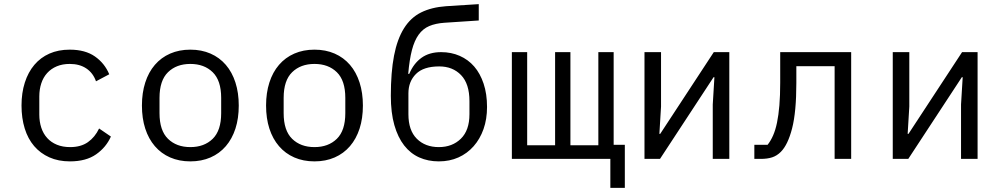

<svg xmlns="http://www.w3.org/2000/svg" viewBox="-20 -768 4840 928"><path d="M318 12Q262 12 218.5 -7.5Q175 -27 145 -62Q115 -97 99.5 -147Q84 -197 84 -258Q84 -319 100 -369Q116 -419 146 -454.5Q176 -490 219 -509Q262 -528 317 -528Q392 -528 439 -495Q486 -462 508 -409L444 -375Q430 -415 397.5 -437Q365 -459 317 -459Q282 -459 254.5 -447.5Q227 -436 208 -415Q189 -394 179.5 -365Q170 -336 170 -302V-214Q170 -180 179.5 -151Q189 -122 208 -101Q227 -80 255 -68.5Q283 -57 319 -57Q371 -57 405 -81Q439 -105 459 -147L516 -108Q493 -56 444.5 -22Q396 12 318 12Z M900 12Q846 12 802.5 -7Q759 -26 728.5 -61.5Q698 -97 682 -146.5Q666 -196 666 -258Q666 -319 682 -369Q698 -419 728.5 -454.5Q759 -490 802.5 -509Q846 -528 900 -528Q954 -528 997.5 -509Q1041 -490 1071.5 -454.5Q1102 -419 1118 -369Q1134 -319 1134 -258Q1134 -196 1118 -146.5Q1102 -97 1071.5 -61.5Q1041 -26 997.5 -7Q954 12 900 12ZM900 -57Q967 -57 1008 -97Q1049 -137 1049 -221V-295Q1049 -379 1008 -419Q967 -459 900 -459Q833 -459 792 -419Q751 -379 751 -295V-221Q751 -137 792 -97Q833 -57 900 -57Z M1500 12Q1446 12 1402.5 -7Q1359 -26 1328.5 -61.5Q1298 -97 1282 -146.5Q1266 -196 1266 -258Q1266 -319 1282 -369Q1298 -419 1328.5 -454.5Q1359 -490 1402.5 -509Q1446 -528 1500 -528Q1554 -528 1597.5 -509Q1641 -490 1671.5 -454.5Q1702 -419 1718 -369Q1734 -319 1734 -258Q1734 -196 1718 -146.5Q1702 -97 1671.5 -61.5Q1641 -26 1597.5 -7Q1554 12 1500 12ZM1500 -57Q1567 -57 1608 -97Q1649 -137 1649 -221V-295Q1649 -379 1608 -419Q1567 -459 1500 -459Q1433 -459 1392 -419Q1351 -379 1351 -295V-221Q1351 -137 1392 -97Q1433 -57 1500 -57Z M2101 12Q2049 12 2006.5 -7Q1964 -26 1933.5 -65Q1903 -104 1886 -163.5Q1869 -223 1869 -305Q1869 -419 1884.5 -499Q1900 -579 1932.5 -631Q1965 -683 2015.5 -708Q2066 -733 2136 -738L2294 -748V-669L2128 -658Q2085 -655 2054.5 -642Q2024 -629 2003.5 -600.5Q1983 -572 1971 -526Q1959 -480 1953 -411H1958Q1979 -461 2017 -488.5Q2055 -516 2112 -516Q2161 -516 2202 -498Q2243 -480 2272 -446.5Q2301 -413 2317.5 -363.5Q2334 -314 2334 -251Q2334 -192 2317 -144Q2300 -96 2269 -61Q2238 -26 2195.5 -7Q2153 12 2101 12ZM2101 -57Q2166 -57 2207.5 -97.5Q2249 -138 2249 -216V-279Q2249 -363 2208.5 -405Q2168 -447 2103 -447Q2027 -447 1990.5 -410.5Q1954 -374 1954 -317V-216Q1954 -138 1994.5 -97.5Q2035 -57 2101 -57Z M2930 0H2454V-516H2528V-66H2663V-516H2737V-66H2872V-516H2946V-68H3000V140H2930Z M3095 -516H3175V-253L3167 -121H3171L3430 -516H3505V0H3425V-263L3433 -395H3429L3170 0H3095Z M3626 -68H3690Q3705 -87 3716.5 -113Q3728 -139 3735.5 -175Q3743 -211 3747 -258.5Q3751 -306 3751 -369V-516H4094V0H4014V-448H3829V-367Q3829 -227 3808.5 -147.5Q3788 -68 3754 -34Q3735 -15 3712 -7.5Q3689 0 3657 0H3626Z M4295 -516H4375V-253L4367 -121H4371L4630 -516H4705V0H4625V-263L4633 -395H4629L4370 0H4295Z"/></svg>

Font: IBM Plex Mono
Style: Regular
Weight: 400
Monospace: yes
Designer: Mike Abbink, Paul van der Laan, Pieter van Rosmalen
Foundry: Bold Monday
Version: Version 2.3